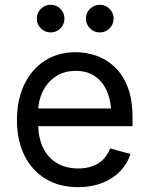

<svg xmlns="http://www.w3.org/2000/svg" viewBox="-20 -771 623 803"><path d="M306.6 11.7Q227.5 11.7 170.2 -23.4Q112.8 -58.6 81.8 -121.6Q50.8 -184.6 50.8 -268.6Q50.8 -352.5 81.1 -416.5Q111.3 -480.5 166.7 -516.6Q222.2 -552.7 296.4 -552.7Q339.8 -552.7 382.1 -538.3Q424.3 -523.9 458.7 -491.9Q493.2 -460 513.7 -407.7Q534.2 -355.5 534.2 -279.8V-243.2H110.4V-317.4H486.8L445.8 -290Q445.8 -343.8 429 -385.5Q412.1 -427.2 378.9 -450.9Q345.7 -474.6 296.4 -474.6Q247.1 -474.6 211.9 -450.4Q176.8 -426.3 158.2 -387.5Q139.6 -348.6 139.6 -304.2V-254.9Q139.6 -194.3 160.6 -152.1Q181.6 -109.9 219.5 -88.1Q257.3 -66.4 307.1 -66.4Q339.4 -66.4 365.7 -75.7Q392.1 -85 411.1 -103.8Q430.2 -122.6 440.4 -150.4L525.4 -127Q512.7 -85.9 482.4 -54.7Q452.1 -23.4 407.5 -5.9Q362.8 11.7 306.6 11.7ZM397.5 -635.3Q373.5 -635.3 356.4 -652.3Q339.4 -669.4 339.4 -693.4Q339.4 -717.3 356.4 -734.1Q373.5 -751 397.5 -751Q421.4 -751 438.2 -734.1Q455.1 -717.3 455.1 -693.4Q455.1 -669.4 438.2 -652.3Q421.4 -635.3 397.5 -635.3ZM191.9 -635.3Q168 -635.3 150.9 -652.3Q133.8 -669.4 133.8 -693.4Q133.8 -717.3 150.9 -734.1Q168 -751 191.9 -751Q215.8 -751 232.7 -734.1Q249.5 -717.3 249.5 -693.4Q249.5 -669.4 232.7 -652.3Q215.8 -635.3 191.9 -635.3Z"/></svg>

Font: Inter Variable
Style: Regular
Weight: 400
Designer: Rasmus Andersson
Foundry: rsms
Version: Version 4.001;git-9221beed3